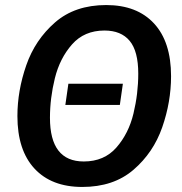

<svg xmlns="http://www.w3.org/2000/svg" viewBox="-20 -726 723 761"><path d="M658 -424Q658 -322 623 -221.5Q588 -121 509 -53Q430 15 306 15Q184 15 116.5 -58Q49 -131 49 -266Q49 -366 84 -467Q119 -568 198 -637Q277 -706 401 -706Q523 -706 590.5 -633Q658 -560 658 -424ZM178 -259Q178 -86 312 -86Q393 -86 441.5 -141.5Q490 -197 509 -276Q528 -355 528 -434Q528 -523 494 -564Q460 -605 394 -605Q314 -605 265.5 -550Q217 -495 197.5 -416Q178 -337 178 -259ZM455 -310H239L251 -394H467Z"/></svg>

Font: FiraGO Medium
Style: Italic
Weight: 500
Italic angle: -8°
Designer: bBox Type GmbH
Foundry: bBox Type GmbH
Version: Version 1.001